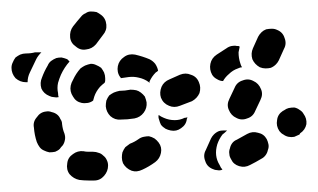

<svg xmlns="http://www.w3.org/2000/svg" viewBox="-45 -289 553 334"><path d="M136 17Q143 9 143 -1Q143 -6 141 -10Q139 -15 135 -18Q131 -22 127 -23Q122 -25 117 -25Q113 -25 109 -25Q104 -25 100 -26Q90 -27 82 -21Q73 -15 72 -5Q70 6 76 14Q83 22 93 24Q101 25 109 25Q114 25 119 25Q129 25 136 17ZM231 -41Q228 -45 224 -48Q219 -51 214 -52Q210 -52 205 -51Q200 -50 196 -47Q189 -42 181 -39Q177 -36 173 -33Q170 -29 168 -24Q167 -20 167 -15Q167 -10 169 -5Q174 4 184 8Q193 11 203 6Q214 1 225 -7Q233 -13 235 -23Q237 -33 231 -41ZM313 -28 322 -48Q324 -52 327 -55Q331 -59 336 -61Q339 -62 343 -62Q346 -62 350 -62Q346 -58 342 -55Q336 -47 333 -38Q330 -28 331 -19Q332 -10 337 -2Q339 3 342 6Q338 8 333 7Q329 7 325 5Q315 1 312 -9Q308 -19 313 -28ZM421 -28Q423 -33 422 -38Q421 -43 419 -47Q414 -56 404 -58Q394 -61 385 -56Q376 -51 367 -46Q362 -44 359 -40Q356 -36 355 -31Q353 -26 354 -21Q354 -17 357 -12Q361 -3 371 0Q381 3 390 -2Q400 -7 410 -13Q414 -15 417 -19Q420 -23 421 -28ZM32 -27Q27 -29 24 -33Q21 -37 19 -42Q15 -54 14 -67Q12 -77 19 -85Q25 -94 35 -95Q40 -96 45 -94Q50 -93 54 -90Q58 -87 60 -82Q63 -78 63 -73Q64 -64 67 -57Q69 -51 68 -46Q67 -40 64 -36Q61 -33 59 -30Q57 -28 55 -27Q53 -26 51 -25Q46 -24 41 -24Q36 -25 32 -27ZM483 -91Q481 -95 476 -98Q472 -101 467 -102Q462 -102 457 -101Q453 -100 449 -97L447 -96Q438 -90 437 -80Q435 -70 441 -61Q444 -57 448 -55Q452 -52 457 -51Q462 -50 467 -51Q472 -53 476 -55L477 -57Q486 -63 488 -73Q489 -83 483 -91ZM240 -84Q235 -86 231 -89Q230 -85 232 -80Q233 -76 235 -72Q238 -68 243 -65Q247 -63 252 -62Q262 -60 270 -66Q279 -72 280 -82Q281 -84 281 -85Q278 -84 276 -84Q268 -80 259 -80Q249 -80 240 -84ZM210 -111Q209 -116 207 -121Q204 -125 200 -128Q196 -131 192 -132Q187 -133 182 -133Q172 -131 163 -131Q158 -130 153 -128Q149 -126 145 -123Q142 -119 140 -114Q139 -109 139 -104Q140 -94 147 -87Q155 -80 165 -81Q177 -81 189 -83Q199 -85 205 -93Q211 -101 210 -111ZM366 -84Q375 -79 385 -83Q395 -86 399 -96L408 -115Q413 -125 409 -134Q405 -144 396 -148Q387 -153 377 -149Q367 -146 363 -136L354 -117Q349 -107 353 -98Q357 -88 366 -84ZM301 -146Q297 -156 287 -159Q278 -163 268 -159Q259 -155 250 -151Q240 -147 236 -138Q232 -128 235 -119Q239 -109 249 -105Q258 -101 268 -105Q278 -109 289 -113Q298 -118 302 -127Q305 -137 301 -146ZM78 -140Q79 -145 82 -150Q87 -161 95 -170Q99 -173 103 -175Q108 -177 113 -178Q118 -178 122 -176Q127 -174 131 -171Q134 -167 136 -163Q138 -158 138 -153Q138 -151 138 -149Q138 -147 137 -145Q133 -142 129 -138Q122 -130 119 -121Q118 -118 117 -114Q113 -111 108 -110Q102 -109 97 -110Q87 -112 82 -121Q76 -130 78 -140ZM28 -154Q32 -165 38 -175Q40 -180 44 -183Q48 -186 53 -188Q57 -189 62 -189Q67 -188 72 -186Q73 -185 74 -184Q75 -183 76 -182Q67 -172 61 -159Q58 -152 56 -145Q54 -136 56 -127Q56 -123 57 -120Q53 -119 49 -120Q45 -120 41 -122Q31 -126 27 -135Q24 -145 28 -154ZM230 -166Q229 -172 225 -178Q221 -183 215 -186Q203 -191 190 -194Q179 -196 171 -190Q162 -184 160 -174Q159 -169 160 -164Q161 -159 164 -155Q164 -155 165 -154Q165 -154 165 -153Q172 -154 179 -155Q188 -156 196 -154Q206 -152 214 -146Q214 -145 215 -145Q215 -146 215 -147Q219 -156 226 -163Q228 -164 230 -166ZM21 -198Q19 -198 16 -198Q9 -196 0 -196Q-5 -196 -10 -194Q-14 -192 -18 -189Q-21 -185 -23 -180Q-25 -176 -25 -171Q-25 -161 -18 -153Q-10 -146 0 -146Q2 -146 3 -146Q3 -155 7 -163Q12 -174 18 -186Q21 -192 27 -198Q24 -198 21 -198ZM332 -194Q340 -199 349 -205Q353 -208 358 -209Q363 -210 367 -209Q369 -209 370 -209Q371 -208 372 -208Q371 -203 370 -198Q370 -188 373 -179Q374 -175 376 -172Q373 -172 369 -170Q360 -167 353 -160Q347 -155 343 -148Q338 -148 333 -151Q327 -154 324 -159Q319 -168 321 -178Q323 -188 332 -194ZM407 -172Q412 -170 417 -170Q422 -170 426 -171Q431 -173 435 -177Q438 -180 440 -184L449 -204Q454 -213 450 -223Q447 -233 437 -237Q433 -239 428 -239Q423 -239 418 -238Q413 -236 410 -233Q406 -229 404 -225L395 -205Q391 -196 394 -186Q398 -177 407 -172ZM87 -208Q95 -201 105 -203Q115 -204 122 -212Q128 -220 134 -228Q141 -236 140 -246Q139 -257 131 -263Q127 -266 123 -268Q118 -269 113 -269Q108 -269 104 -266Q99 -264 96 -260Q89 -252 82 -243Q76 -235 77 -224Q78 -214 87 -208Z"/></svg>

Font: FRB American Cursive Guidelines Dashed Black
Style: Bold Italic
Weight: 900
Italic angle: -25°
Version: Version 2.0;Modular Font Editor K font №1